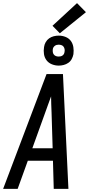

<svg xmlns="http://www.w3.org/2000/svg" viewBox="-35 -1209 570 1229"><path d="M-15 0 263 -735H368L403 0H309L304 -180H143L78 0ZM302 -260 295 -490Q294 -516 293 -541.5Q292 -567 292 -592Q283 -567 273.5 -541.5Q264 -516 255 -490L172 -260ZM341 -789Q318 -789 297 -797.5Q276 -806 263 -823Q250 -840 246.5 -862.5Q243 -885 247 -908Q249 -924 257.5 -939Q266 -954 279.5 -963.5Q293 -973 309 -977Q325 -981 341 -981Q364 -981 385 -972.5Q406 -964 418.5 -947Q431 -930 434.5 -907.5Q438 -885 435 -862Q432 -846 424 -831Q416 -816 402 -806.5Q388 -797 372 -793Q356 -789 341 -789ZM341 -847Q347 -847 353.5 -848.5Q360 -850 365.5 -854Q371 -858 374 -863.5Q377 -869 378 -876Q380 -885 378.5 -894Q377 -903 372 -910Q367 -917 358.5 -920Q350 -923 341 -923Q334 -923 328 -921.5Q322 -920 316.5 -916Q311 -912 307.5 -906.5Q304 -901 303 -894Q302 -885 303 -876Q304 -867 309.5 -860Q315 -853 323 -850Q331 -847 341 -847ZM348 -996 301 -1044 458 -1189 515 -1131Z"/></svg>

Font: Iosevka SS04 Medium Oblique
Style: Regular
Weight: 500
Italic angle: -9°
Monospace: yes
Designer: Belleve Invis
Foundry: Belleve Invis
Version: Version 19.0.0; ttfautohint (v1.8.4)